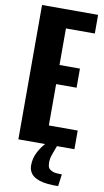

<svg xmlns="http://www.w3.org/2000/svg" viewBox="-118 -931 670 1237"><g transform="rotate(10 217.0 -313.0)"><path d="M52.2 0V-878.9H418.9V-756.8H230V-517.6H363.8V-392.6H230V-122.1H418.9V0H304.7Q301.8 8.8 295.4 24.9Q289.1 41.5 281.2 63.5Q273.4 85.4 272.9 107.9Q272.9 129.9 276.9 140.6Q280.3 151.4 289.1 157.2Q307.6 169.9 326.2 171.9Q344.7 173.8 367.2 173.8L356.9 252Q327.6 253.9 288.6 250Q162.1 237.3 162.1 149.9Q162.1 105 182.1 65.9Q202.1 26.9 227.1 0Z"/></g></svg>

Font: Oswald-Bold
Style: Bold
Weight: 700
Designer: vernon adams
Foundry: vernon adams
Version: Version 2.002; ttfautohint (v0.92.18-e454-dirty) -l 8 -r 50 